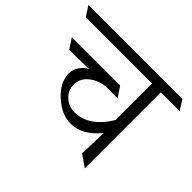

<svg xmlns="http://www.w3.org/2000/svg" viewBox="-209 -887 1098 1098"><g transform="rotate(45 340.0 -337.5)"><path d="M348 -123Q276 -123 207 -185Q138 -247 138 -321Q138 -350 157 -378.5Q176 -407 203 -419L45 -416L4 -478H395L436 -416H337Q279 -407 241 -374.5Q203 -342 203 -294.5Q203 -247 237.5 -216Q272 -185 318 -185Q434 -185 516 -320V-615H-20L-59 -675H701L739 -615H587V0L516 -49L520 -219Q442 -123 348 -123Z"/></g></svg>

Font: Halant
Style: Regular
Weight: 400
Designer: Hitesh Malaviya (Devanagari), Satya Rajpurohit (Latin)
Foundry: Indian Type Foundry
Version: Version 1.100;PS 1.0;hotconv 1.0.78;makeotf.lib2.5.61930; tt